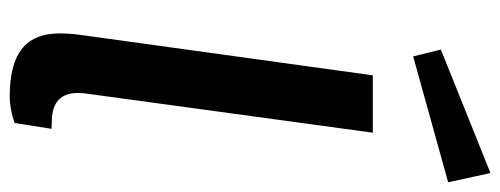

<svg xmlns="http://www.w3.org/2000/svg" viewBox="-337 -687 1029 395"><g transform="rotate(90 177.5 -489.5)"><path d="M336 -984 82 -882 96 -825 355 -897ZM179 5C196 5 216 1 233 -5L245 -81L220 -82C180 -86 166 -111 173 -156L253 -742H135L52 -142C42 -68 47 5 179 5Z"/></g></svg>

Font: United Sans SemiBold
Style: Italic
Weight: 600
Italic angle: -8°
Designer: Pablo Impallari, Rodrigo Fuenzalida (Modified by Dan O. Williams)
Version: Version 1.000;PS 001.000;hotconv 1.0.88;makeotf.lib2.5.64775